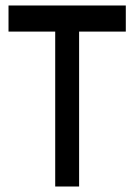

<svg xmlns="http://www.w3.org/2000/svg" viewBox="-20 -679 488 699"><path d="M438 -659V-564H268V0H181V-564H11V-659Z"/></svg>

Font: oriya115
Style: Regular
Weight: 400
Designer: Amélie Bonet and Sol Matas
Foundry: Google LLC
Version: Version 2.003